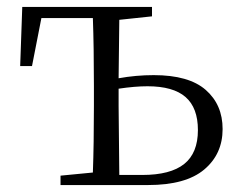

<svg xmlns="http://www.w3.org/2000/svg" viewBox="-20 -532 680 552"><path d="M250 -227V-285Q250 -396 247 -480H99L72 -342H38L44 -512H417V-485L323 -475L321 -307Q371 -316 422 -316Q523 -316 571.5 -273.5Q620 -231 620 -161Q620 -89 567 -44.5Q514 0 406 0H154V-27L247 -36Q250 -119 250 -227ZM323 -29H389Q470 -29 509.5 -60.5Q549 -92 549 -158Q549 -222 513.5 -253Q478 -284 404 -284Q368 -284 321 -277V-227Z"/></svg>

Font: GL-CurulMinamoto Light
Style: Regular
Weight: 300
Designer: Eunice (kana); Ryoko NISHIZUKA 西塚涼子 (ideographs); Frank Grießhammer (Latin, Greek & Cyrillic); Wenlong ZHANG
Foundry: Gutenberg Labo; Adobe
Version: Version 1.002